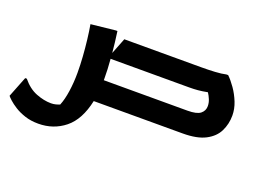

<svg xmlns="http://www.w3.org/2000/svg" viewBox="-147 -729 1666 1241"><g transform="rotate(20 686.0 -109.0)"><path d="M28 12Q72 66 126 87Q180 108 228 108Q246 108 261 104Q276 100 288 95Q305 54 314 -7.5Q323 -69 323 -135Q323 -189 319 -246.5Q315 -304 308.5 -359.5Q302 -415 294 -460L462 -478H473Q484 -401 490 -333L533 -443H1063Q1110 -443 1155.5 -445.5Q1201 -448 1231 -455H1243Q1269 -430 1295.5 -392Q1322 -354 1340 -309Q1358 -264 1358 -218Q1358 -160 1333.5 -110Q1309 -60 1251.5 -30Q1194 0 1096 0H484Q455 136 377.5 198Q300 260 196 260Q145 260 104 246.5Q63 233 33 214Q3 195 -15.5 178Q-34 161 -39 154L17 12ZM499 -162Q499 -155 499 -149H1074Q1138 -149 1163 -169Q1188 -189 1188 -221Q1188 -244 1179 -266Q1170 -288 1158 -306Q1121 -299 1093 -296.5Q1065 -294 1032 -294H493Q499 -221 499 -162Z"/></g></svg>

Font: Kufam
Style: Bold Italic
Weight: 700
Italic angle: -11°
Designer: Artur Schmal
Foundry: Original Type
Version: Version 1.301; ttfautohint (v1.8.3)